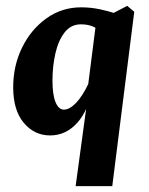

<svg xmlns="http://www.w3.org/2000/svg" viewBox="-20 -455 507 655"><path d="M238 180 278 -114V-144L308 -380L414 -435L438 -415L363 180ZM151 7Q97 7 61 -36Q25 -79 25 -157Q25 -231 55.5 -293Q86 -355 138.5 -392.5Q191 -430 257 -430Q289 -430 320 -423.5Q351 -417 374 -409L338 -340Q319 -354 300.5 -363Q282 -372 256 -372Q222 -372 200.5 -344.5Q179 -317 169 -273Q159 -229 159 -180Q159 -132 169.5 -106.5Q180 -81 198 -81Q217 -81 239 -103.5Q261 -126 283 -172L298 -165Q283 -80 244 -36.5Q205 7 151 7Z"/></svg>

Font: Yrsa
Style: Italic
Weight: 400
Italic angle: -7.10001°
Designer: Anna Giedrys (Yrsa+Rasa design), David Brezina (Yrsa art-direction, Rasa art-direction, design)
Foundry: Rosetta Type Foundry
Version: Version 2.004